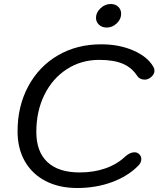

<svg xmlns="http://www.w3.org/2000/svg" viewBox="-20 -932 803 962"><path d="M68 -274Q68 -400 121.5 -499.5Q175 -599 270 -654.5Q365 -710 487 -710Q576 -710 647 -679.5Q718 -649 748 -598Q754 -588 754 -578Q754 -561 738.5 -547Q723 -533 705 -533Q693 -533 683 -538Q673 -543 668 -551Q641 -593 595.5 -612.5Q550 -632 477 -632Q387 -632 315 -585.5Q243 -539 202.5 -457Q162 -375 162 -271Q162 -172 217.5 -120Q273 -68 379 -68Q450 -68 508.5 -88.5Q567 -109 609 -149Q632 -169 654 -169Q668 -169 678 -159Q688 -149 688 -135Q688 -117 673 -102Q621 -49 541 -19.5Q461 10 367 10Q276 10 208.5 -25Q141 -60 104.5 -124Q68 -188 68 -274ZM461 -843Q461 -869 483.5 -890.5Q506 -912 535 -912Q558 -912 572.5 -898Q587 -884 587 -863Q587 -836 565 -815Q543 -794 515 -794Q491 -794 476 -808Q461 -822 461 -843Z"/></svg>

Font: Kodchasan Medium
Style: Italic
Weight: 500
Italic angle: -10°
Version: Version 1.000; ttfautohint (v1.6)